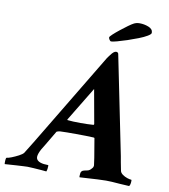

<svg xmlns="http://www.w3.org/2000/svg" viewBox="-121 -888 851 968"><g transform="rotate(10 304.5 -404.5)"><path d="M-31.2 3.9Q-32.2 2.9 -32.2 -3.9Q-32.2 -29.3 -27.3 -29.3Q-20.5 -29.3 -2.9 -36.1Q14.6 -43 32.2 -52.2Q49.8 -61.5 55.7 -69.3Q64.5 -83 93.8 -130.9L382.8 -611.3Q384.8 -615.2 388.7 -619.6Q392.6 -624 396.5 -629.9Q412.1 -651.4 423.8 -651.4Q432.6 -651.4 435.5 -643.6L538.1 -137.7Q540 -125 543.5 -106.9Q546.9 -88.9 551.8 -64.5Q553.7 -54.7 564.9 -46.4Q576.2 -38.1 589.8 -33.7Q603.5 -29.3 610.4 -29.3Q612.3 -29.3 612.3 -24.4Q612.3 -3.9 605.5 3.9L556.6 1Q533.2 -1 515.6 -2Q498 -2.9 486.3 -2.9Q476.6 -2.9 442.9 -1.5Q409.2 0 351.6 3.9Q350.6 2.9 350.6 -2.9Q350.6 -20.5 355.5 -26.4Q360.4 -32.2 368.7 -33.7Q377 -35.2 386.7 -37.6Q396.5 -40 405.3 -50.8Q410.2 -55.7 411.6 -59.6Q413.1 -63.5 413.1 -67.4Q413.1 -72.3 407.7 -106Q402.3 -139.6 391.6 -202.1Q391.6 -206.1 385.7 -206.1Q368.2 -207 346.2 -207.5Q324.2 -208 296.9 -208Q271.5 -208 251 -208Q230.5 -208 213.9 -207Q210.9 -207 204.6 -205.1Q198.2 -203.1 197.3 -202.1L153.3 -127.9Q114.3 -69.3 125.5 -49.3Q136.7 -29.3 184.6 -29.3Q186.5 -29.3 186.5 -25.4Q186.5 -7.8 181.6 3.9Q177.7 2.9 156.7 1.5Q135.7 0 113.8 -1.5Q91.8 -2.9 84 -2.9Q78.1 -2.9 62 -2Q45.9 -1 26.4 0Q6.8 1 -9.3 2.4Q-25.4 3.9 -31.2 3.9ZM308.6 -266.6Q327.1 -266.6 343.8 -267.1Q360.4 -267.6 374 -268.6Q377.9 -268.6 377.9 -273.4L346.7 -447.3L241.2 -273.4Q240.2 -272.5 240.7 -271Q241.2 -269.5 242.2 -269.5Q268.6 -266.6 308.6 -266.6ZM389.6 -698.2Q384.8 -698.2 380.4 -705.1Q376 -711.9 376 -716.8Q376 -720.7 389.6 -733.4Q403.3 -746.1 422.4 -761.2Q441.4 -776.4 459 -789.1Q476.6 -801.8 484.4 -805.7Q498 -813.5 515.6 -813.5Q539.1 -813.5 561.5 -804.7Q584 -795.9 584 -776.4Q584 -769.5 566.9 -759.3Q549.8 -749 523.4 -738.8Q497.1 -728.5 469.2 -719.2Q441.4 -710 419.4 -704.1Q397.5 -698.2 389.6 -698.2Z"/></g></svg>

Font: Crimson Text
Style: Bold Italic
Weight: 700
Italic angle: -11°
Designer: Sebastian Kosch
Foundry: Sebastian Kosch
Version: Version 1.100; ttfautohint (v1.8.4)